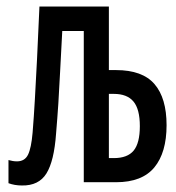

<svg xmlns="http://www.w3.org/2000/svg" viewBox="-20 -559 540 589"><path d="M47 10Q25 10 6 3V-68Q20 -64 32 -64Q56 -64 66 -84.5Q76 -105 80 -152Q84 -201 87 -254.5Q90 -308 93.5 -376Q97 -444 101 -539H314V-344H336Q417 -344 454 -301Q491 -258 491 -175Q491 -91 453.5 -45.5Q416 0 336 0H237V-464H171Q167 -394 164.5 -341Q162 -288 159 -242Q156 -196 152 -149Q146 -65 122.5 -27Q99 11 47 10ZM314 -74H329Q371 -74 390 -97Q409 -120 409 -172Q409 -224 389.5 -247.5Q370 -271 329 -271H314Z"/></svg>

Font: Noto Sans Mono ExtraCondensed Medium
Style: Regular
Weight: 500
Width: 2
Designer: Monotype Design Team
Foundry: Monotype Imaging Inc.
Version: Version 2.014